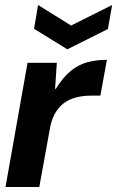

<svg xmlns="http://www.w3.org/2000/svg" viewBox="-20 -747 468 767"><path d="M2 0 90 -496H207L200 -392H203Q232 -439 263 -464Q294 -489 329.5 -498.5Q365 -508 407 -508L381 -365H345Q311 -365 283 -357.5Q255 -350 234 -334Q213 -318 198.5 -291.5Q184 -265 178 -226L137 0ZM428 -727 411 -631 249 -550 116 -632 132 -727 264 -645Z"/></svg>

Font: DM Sans 36pt
Style: Bold Italic
Weight: 700
Italic angle: -10°
Designer: Colophon Foundry, Jonny Pinhorn
Foundry: Colophon Foundry
Version: Version 4.004;gftools[0.9.30]